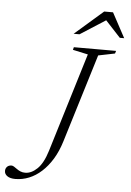

<svg xmlns="http://www.w3.org/2000/svg" viewBox="-105 -909 656 963"><g transform="rotate(5 223.0 -428.0)"><path d="M233 -200.5Q217.5 -149.5 193.8 -110.5Q170 -71.5 140.5 -44.8Q111 -18 77.5 -4.5Q44 9 8.5 9Q-17 9 -31.5 -1Q-46 -11 -46 -27Q-46 -39.5 -37.8 -48Q-29.5 -56.5 -15.5 -56.5Q-9.5 -56.5 -2.5 -52Q4.5 -47.5 12.8 -41.5Q21 -35.5 31.5 -31Q42 -26.5 55.5 -26.5Q86.5 -26.5 116 -54.8Q145.5 -83 165 -146.5L317 -645L240.5 -661.5L244 -675H456.5L452.5 -661.5L369 -644.5ZM237 -742 380 -866.5H424.5L491.5 -742H469.5L387.5 -830.5H404.5L266.5 -742Z"/></g></svg>

Font: Newsreader 24pt Light
Style: Italic
Weight: 300
Italic angle: -17°
Designer: Hugues Gentile
Foundry: Production Type
Version: Version 1.003